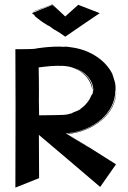

<svg xmlns="http://www.w3.org/2000/svg" viewBox="-20 -834 584 874"><path d="M208 -809 217 -812 236 -794 217 -811 127 -775C123 -774 133 -769 139 -763C140 -762 138 -763 136 -763C142 -760 142 -759 139 -760L142 -758L140 -759C163 -741 170 -735 192 -722L198 -718C200 -717 201 -717 202 -717C211 -710 232 -695 232 -697C240 -691 242 -691 250 -686L277 -667C394 -748 358 -722 434 -774C431 -776 371 -798 336 -812L277 -759L218 -814C123 -778 143 -787 125 -779C140 -783 181 -799 217 -813ZM290 -222 373 -168 280 -227C406 -236 505 -320 505 -422C506 -416 506 -424 506 -436C506 -453 501 -468 498 -476C495 -487 497 -482 493 -490C492 -492 494 -490 496 -486L491 -496L494 -492C463 -560 390 -605 315 -617C272 -624 278 -621 270 -621C216 -625 137 -613 140 -612C124 -610 67 -610 50 -610C51 -388 51 -363 50 20L158 -23L157 -220C158 -220 435 16 436 17L508 -86L315 -208C473 -108 319 -203 290 -222ZM157 -374C158 -439 156 -527 156 -527C192 -532 230 -536 268 -534C330 -531 387 -491 399 -432L401 -422C403 -476 350 -520 291 -532C281 -534 320 -529 353 -506C343 -513 331 -520 318 -525C366 -509 405 -470 405 -422C403 -425 404 -414 400 -403C400 -402 400 -405 399 -406C399 -404 397 -397 397 -402L396 -399V-401C389 -378 366 -351 348 -340C346 -338 347 -338 346 -337C344 -336 337 -331 323 -326C314 -323 308 -320 309 -319C274 -309 284 -311 158 -309ZM509 -421C505 -308 397 -236 286 -226L289 -224C398 -234 511 -311 509 -421ZM290 -222 285 -225ZM289 -224 315 -208C307 -213 298 -218 289 -224Z"/></svg>

Font: HIVNotRetro
Style: Regular
Weight: 400
Designer: Feorag
Foundry: Feorag
Version: Version 1.000;PS 001.000;hotconv 1.0.88;makeotf.lib2.5.64775